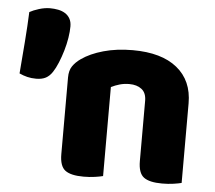

<svg xmlns="http://www.w3.org/2000/svg" viewBox="-48 -689 840 750"><g transform="rotate(5 371.5 -314.0)"><path d="M690 -1Q679 2 658.5 5Q638 8 614 8Q564 8 542 -8.5Q520 -25 520 -72V-308Q520 -339 501.5 -353.5Q483 -368 453 -368Q433 -368 415.5 -363Q398 -358 382 -350V-1Q371 2 350.5 5Q330 8 306 8Q256 8 234 -8.5Q212 -25 212 -72V-373Q212 -400 223.5 -417Q235 -434 255 -448Q289 -472 340.5 -486.5Q392 -501 455 -501Q568 -501 629 -451.5Q690 -402 690 -313ZM152 -390Q141 -373 126 -365Q111 -357 88 -357Q69 -357 53 -361Q37 -365 22 -372Q27 -432 32 -497Q37 -562 39 -614Q53 -622 75.5 -629Q98 -636 119 -636Q135 -636 150.5 -633Q166 -630 178 -622.5Q190 -615 197 -602.5Q204 -590 204 -572Q204 -552 200 -527Q196 -502 188.5 -476.5Q181 -451 171.5 -428Q162 -405 152 -390Z"/></g></svg>

Font: Baloo Bhai 2 ExtraBold
Style: Regular
Weight: 800
Designer: Supriya Tembe, Noopur Datye and Ek Type
Foundry: Ek Type
Version: Version 1.640;PS 1.000;hotconv 16.6.51;makeotf.lib2.5.65220;